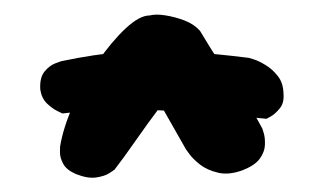

<svg xmlns="http://www.w3.org/2000/svg" viewBox="-20 -670 450 267"><path d="M85.5 -428Q72.2 -433.8 67.8 -442.4Q63.2 -451 63.4 -458.4Q63.5 -465.8 63.5 -465.8Q67.8 -492.5 81.9 -524Q96 -555.5 115.6 -583.9Q135.2 -612.2 154.6 -630.4Q174 -648.5 188 -648.5Q197 -650.8 210.2 -648.6Q223.5 -646.5 236.9 -641.4Q250.2 -636.2 258.2 -627Q284.5 -583 307.6 -550.6Q330.8 -518.2 344.8 -491.2Q344.8 -491.2 346.8 -484.8Q348.8 -478.2 348.4 -468.4Q348 -458.5 341.1 -449.1Q334.2 -439.8 317.2 -433.2Q298 -426.2 283 -429.9Q268 -433.5 258.2 -441.1Q248.5 -448.8 243.5 -455.6Q238.5 -462.5 238.5 -462.5L204 -523.2Q185.2 -498.2 168.6 -474.4Q152 -450.5 139.2 -434Q139.2 -434 132.5 -429.5Q125.8 -425 113.8 -423.2Q101.8 -421.5 85.5 -428ZM350.5 -504.8Q274.8 -512.8 203.6 -516.5Q132.5 -520.2 66.8 -512.2Q66.8 -512.2 59.8 -515.6Q52.8 -519 45.2 -526.2Q37.8 -533.5 36 -545.5Q35 -562.2 42 -570.6Q49 -579 56.9 -581.9Q64.8 -584.8 64.8 -584.8Q111.8 -594.8 152.1 -597.8Q192.5 -600.8 234.4 -598.2Q276.2 -595.8 326.2 -589.5Q326.2 -589.5 333.1 -587.4Q340 -585.2 349.4 -579.5Q358.8 -573.8 366.2 -564.4Q373.8 -555 374.2 -540.5Q375.5 -527.2 369.2 -519.5Q363 -511.8 356.8 -508.2Q350.5 -504.8 350.5 -504.8Z"/></svg>

Font: Sour Gummy Black
Style: Regular
Weight: 900
Version: Version 1.000